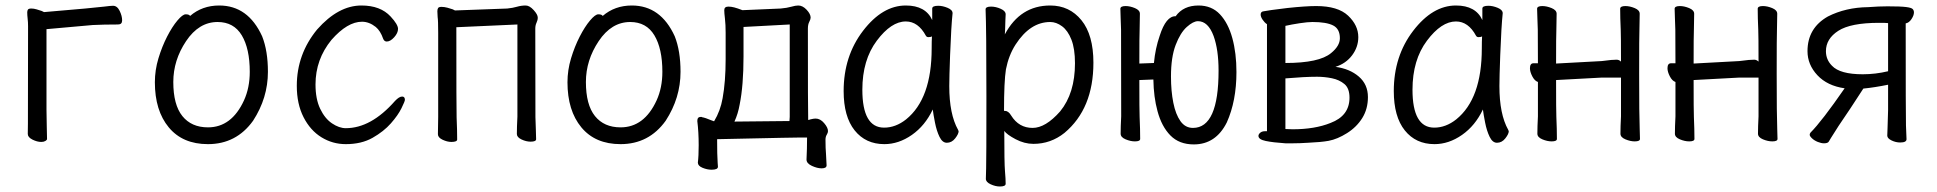

<svg xmlns="http://www.w3.org/2000/svg" viewBox="-20 -506 7040 698"><path d="M130 10Q115 10 98 1.5Q81 -7 81 -19Q81 -31 81.5 -57Q82 -83 82 -411Q82 -425 80.5 -438Q79 -451 79 -461Q79 -467 81.5 -471Q84 -475 94 -475Q103 -475 113 -472Q123 -469 132 -466L140 -462Q330 -478 359 -482Q382 -485 391 -485Q406 -485 415 -466.5Q424 -448 424 -432Q424 -417 409 -417Q357 -417 317 -415L149 -400V-107Q149 -76 150 -47Q151 -18 151 -1Q151 3 145 6.5Q139 10 130 10Z M736 18Q644 18 593.5 -43Q543 -104 543 -207Q543 -251 556 -294Q569 -337 587.5 -373Q606 -409 625 -431.5Q644 -454 655 -454Q668 -454 671 -448Q715 -486 777 -486Q882 -486 933 -374Q954 -321 954 -245Q954 -150 900 -67Q839 18 736 18ZM736 -43Q822 -43 867 -141Q888 -187 888 -245Q888 -329 859 -377.5Q830 -426 771 -426Q703 -426 656.5 -356.5Q610 -287 610 -208Q610 -125 643 -84Q676 -43 736 -43Z M1237 18Q1189 18 1148.5 -7Q1108 -32 1083.5 -80Q1059 -128 1059 -194Q1059 -309 1133 -399Q1210 -486 1294 -486Q1363 -486 1400 -446Q1427 -417 1427 -401Q1427 -386 1413 -370.5Q1399 -355 1386 -355Q1377 -355 1373 -365Q1363 -394 1346 -408Q1322 -427 1296 -427Q1243 -427 1185 -361Q1127 -290 1127 -199Q1127 -146 1144 -110.5Q1161 -75 1187 -57.5Q1213 -40 1237 -40Q1329 -40 1416 -139Q1431 -155 1442 -155Q1452 -155 1452 -143Q1452 -138 1439.5 -112.5Q1427 -87 1401 -57.5Q1375 -28 1334.5 -5Q1294 18 1237 18Z M1621 10Q1606 10 1589 2Q1572 -6 1572 -18Q1572 -43 1573 -81V-386Q1573 -432 1571 -444L1570 -465Q1570 -472 1572.5 -476.5Q1575 -481 1585 -481Q1595 -481 1606.5 -478Q1618 -475 1626 -472L1634 -468L1824 -475Q1844 -477 1859.5 -481.5Q1875 -486 1891 -486Q1905 -486 1920 -469.5Q1935 -453 1935 -442Q1935 -433 1930.5 -423.5Q1926 -414 1926 -402Q1926 -101 1926.5 -80.5Q1927 -60 1928 -36Q1929 -12 1929 0Q1929 9 1909 9Q1893 9 1876 1Q1859 -7 1859 -19Q1859 -44 1861 -82V-417L1639 -407Q1639 -100 1640 -79Q1642 -34 1642 1Q1642 10 1621 10Z M2236 18Q2144 18 2093.5 -43Q2043 -104 2043 -207Q2043 -251 2056 -294Q2069 -337 2087.5 -373Q2106 -409 2125 -431.5Q2144 -454 2155 -454Q2168 -454 2171 -448Q2215 -486 2277 -486Q2382 -486 2433 -374Q2454 -321 2454 -245Q2454 -150 2400 -67Q2339 18 2236 18ZM2236 -43Q2322 -43 2367 -141Q2388 -187 2388 -245Q2388 -329 2359 -377.5Q2330 -426 2271 -426Q2203 -426 2156.5 -356.5Q2110 -287 2110 -208Q2110 -125 2143 -84Q2176 -43 2236 -43Z M2567 111Q2551 111 2534 104Q2517 97 2517 85Q2520 62 2520 22Q2520 -26 2515 -66Q2515 -81 2527 -81H2531L2532 -80Q2544 -78 2565 -69L2576 -65Q2599 -103 2607 -149Q2618 -209 2618 -291V-387Q2618 -417 2615.5 -438Q2613 -459 2613 -469Q2613 -482 2628 -482Q2638 -482 2649.5 -479Q2661 -476 2679 -469L2818 -475Q2841 -477 2856.5 -481.5Q2872 -486 2882 -486Q2898 -486 2912.5 -470.5Q2927 -455 2927 -442Q2927 -436 2922 -426.5Q2917 -417 2917 -402Q2917 -101 2918 -81Q2918 -75 2918 -70Q2922 -70 2926 -72Q2938 -75 2945 -75Q2962 -75 2976 -58.5Q2990 -42 2990 -30Q2990 -23 2985.5 -16Q2981 -9 2981 2Q2981 33 2983 56L2985 95Q2985 106 2967 106Q2951 106 2931.5 97Q2912 88 2912 74Q2914 36 2914 -6Q2895 -7 2587 0Q2587 57 2589 86L2590 100Q2590 111 2567 111ZM2650 -64 2850 -66Q2851 -73 2851 -81V-417L2683 -408V-301Q2683 -195 2669 -126Q2663 -92 2650 -64Z M3195 18Q3127 18 3087 -32Q3047 -82 3047 -175Q3047 -302 3117.5 -394Q3188 -486 3273 -486Q3345 -486 3369 -433V-475Q3369 -485 3391 -485Q3407 -485 3425 -477.5Q3443 -470 3443 -458Q3438 -411 3434 -306Q3431 -225 3431 -193Q3431 -91 3463 -34L3465 -29Q3465 -19 3452.5 -3Q3440 13 3422 13Q3406 13 3395.5 -8.5Q3385 -30 3379 -60.5Q3373 -91 3371 -108Q3343 -49 3295 -15.5Q3247 18 3195 18ZM3194 -42Q3236 -42 3274 -72Q3367 -147 3367 -330Q3367 -356 3368 -374Q3365 -371 3355 -371Q3349 -371 3346 -376Q3318 -428 3273 -428Q3220 -428 3167.5 -358Q3115 -288 3115 -180Q3115 -42 3194 -42Z M3615 172Q3599 172 3581.5 164Q3564 156 3564 144Q3564 132 3565 106Q3566 80 3566 -157Q3566 -403 3563 -472Q3563 -482 3583 -482Q3600 -482 3618 -474Q3636 -466 3636 -454Q3636 -448 3635 -432Q3634 -416 3634 -399L3633 -381Q3689 -486 3798 -486Q3868 -486 3911.5 -432.5Q3955 -379 3955 -278Q3955 -111 3850 -23Q3800 17 3737 17Q3704 17 3672 0Q3640 -17 3631 -30Q3631 87 3633.5 116Q3636 145 3636 162Q3636 172 3615 172ZM3734 -41Q3781 -41 3834 -101Q3888 -167 3888 -276Q3888 -329 3875 -362Q3862 -395 3841 -410.5Q3820 -426 3798 -426Q3725 -426 3672 -344Q3647 -305 3637 -254Q3630 -210 3630 -103Q3631 -103 3633 -103Q3646 -103 3656 -86Q3684 -41 3734 -41Z M4320 19Q4267 19 4235 -13.5Q4203 -46 4188 -102Q4174 -153 4173 -217L4122 -215Q4122 -102 4123 -81Q4125 -36 4125 -1Q4125 8 4106 8Q4090 8 4072 0.5Q4054 -7 4054 -20Q4054 -45 4056 -83Q4056 -377 4055.5 -398Q4055 -419 4054 -441.5Q4053 -464 4053 -474Q4053 -484 4072 -484Q4088 -484 4106 -476.5Q4124 -469 4124 -456L4123 -397Q4122 -379 4122 -275L4175 -277Q4180 -330 4196 -376Q4219 -448 4254 -447Q4282 -486 4337 -486Q4385 -486 4415 -454Q4445 -422 4460 -367.5Q4475 -313 4475 -244Q4475 -139 4440 -61Q4400 19 4320 19ZM4317 -41Q4410 -41 4410 -249Q4410 -325 4392 -375Q4372 -429 4335 -429Q4318 -429 4294.5 -408Q4271 -387 4254 -342.5Q4237 -298 4237 -228Q4237 -175 4245.5 -132.5Q4254 -90 4271.5 -65.5Q4289 -41 4317 -41Z M4653 15Q4608 12 4581.5 6.5Q4555 1 4555 -12Q4555 -18 4561.5 -23.5Q4568 -29 4579 -29H4586V-418Q4577 -424 4570 -434.5Q4563 -445 4563 -453Q4563 -464 4574 -465Q4587 -468 4661 -477Q4727 -484 4765 -484Q4844 -484 4881 -449Q4918 -414 4918 -371Q4918 -335 4895.5 -305Q4873 -275 4835 -263Q4887 -256 4920 -227.5Q4953 -199 4953 -153Q4953 -110 4932.5 -77Q4912 -44 4877 -22Q4842 0 4810 6Q4782 11 4735 13Q4705 15 4680 15ZM4679 -36Q4760 -36 4817 -59Q4886 -85 4886 -151Q4886 -185 4867.5 -200.5Q4849 -216 4822 -221.5Q4795 -227 4768 -227Q4723 -227 4653 -221V-37ZM4653 -277Q4776 -277 4819 -313Q4851 -339 4851 -367Q4851 -401 4826.5 -413.5Q4802 -426 4751 -426Q4734 -426 4704.5 -421.5Q4675 -417 4653 -412Z M5195 18Q5127 18 5087 -32Q5047 -82 5047 -175Q5047 -302 5117.5 -394Q5188 -486 5273 -486Q5345 -486 5369 -433V-475Q5369 -485 5391 -485Q5407 -485 5425 -477.5Q5443 -470 5443 -458Q5438 -411 5434 -306Q5431 -225 5431 -193Q5431 -91 5463 -34L5465 -29Q5465 -19 5452.5 -3Q5440 13 5422 13Q5406 13 5395.5 -8.5Q5385 -30 5379 -60.5Q5373 -91 5371 -108Q5343 -49 5295 -15.5Q5247 18 5195 18ZM5194 -42Q5236 -42 5274 -72Q5367 -147 5367 -330Q5367 -356 5368 -374Q5365 -371 5355 -371Q5349 -371 5346 -376Q5318 -428 5273 -428Q5220 -428 5167.5 -358Q5115 -288 5115 -180Q5115 -42 5194 -42Z M5621 8Q5605 8 5587 0.5Q5569 -7 5569 -20Q5569 -45 5571 -83V-208Q5559 -212 5550.5 -228.5Q5542 -245 5542 -258Q5542 -276 5555 -276H5571Q5571 -377 5570.5 -398Q5570 -419 5569 -441.5Q5568 -464 5568 -474Q5568 -484 5587 -484Q5603 -484 5621 -476.5Q5639 -469 5639 -456L5638 -397Q5637 -379 5637 -275L5803 -284Q5826 -287 5837 -288Q5848 -289 5857 -289Q5866 -289 5873 -282Q5873 -378 5872 -398Q5870 -442 5870 -474Q5870 -484 5889 -484Q5905 -484 5923 -476.5Q5941 -469 5941 -456L5940 -397Q5939 -379 5939 -238Q5939 -85 5941 -37L5942 -1Q5942 8 5923 8Q5907 8 5889 0.5Q5871 -7 5871 -20Q5871 -45 5873 -83V-224H5804L5637 -215Q5637 -102 5638 -81Q5640 -36 5640 -1Q5640 8 5621 8Z M6121 8Q6105 8 6087 0.5Q6069 -7 6069 -20Q6069 -45 6071 -83V-208Q6059 -212 6050.5 -228.5Q6042 -245 6042 -258Q6042 -276 6055 -276H6071Q6071 -377 6070.5 -398Q6070 -419 6069 -441.5Q6068 -464 6068 -474Q6068 -484 6087 -484Q6103 -484 6121 -476.5Q6139 -469 6139 -456L6138 -397Q6137 -379 6137 -275L6303 -284Q6326 -287 6337 -288Q6348 -289 6357 -289Q6366 -289 6373 -282Q6373 -378 6372 -398Q6370 -442 6370 -474Q6370 -484 6389 -484Q6405 -484 6423 -476.5Q6441 -469 6441 -456L6440 -397Q6439 -379 6439 -238Q6439 -85 6441 -37L6442 -1Q6442 8 6423 8Q6407 8 6389 0.5Q6371 -7 6371 -20Q6371 -45 6373 -83V-224H6304L6137 -215Q6137 -102 6138 -81Q6140 -36 6140 -1Q6140 8 6121 8Z M6611 15Q6601 15 6588.5 10Q6576 5 6567.5 -3Q6559 -11 6559 -16Q6559 -20 6562 -24Q6603 -65 6686 -185Q6623 -194 6587 -232.5Q6551 -271 6551 -320Q6551 -404 6625 -446Q6690 -479 6771 -480Q6810 -483 6842 -483Q6889 -483 6909 -480.5Q6929 -478 6933.5 -473Q6938 -468 6938 -461Q6938 -450 6929 -436.5Q6920 -423 6908 -421Q6908 -81 6909 -50Q6910 -19 6911 0Q6911 12 6888 12Q6872 12 6856.5 4.5Q6841 -3 6841 -13L6842 -40L6844 -106V-198Q6795 -188 6754 -184L6707 -112Q6657 -39 6636 -4Q6632 2 6628.5 8.5Q6625 15 6611 15ZM6752 -236Q6798 -236 6844 -247V-422Q6836 -423 6811 -423Q6708 -423 6663 -394Q6618 -365 6618 -320Q6618 -289 6640 -267Q6669 -236 6752 -236Z"/></svg>

Font: LXGW WenKai Mono TC
Style: Regular
Weight: 400
Designer: LXGW / Fontworks Inc.
Foundry: LXGW / Fontworks Inc.
Version: Version 1.330